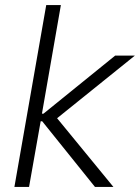

<svg xmlns="http://www.w3.org/2000/svg" viewBox="-20 -740 554 760"><path d="M95 0 141 -260H147L356 0H429L206 -272L514 -520H436L152 -290H146L221 -720H163L37 0Z"/></svg>

Font: Fixel Text 20240404 Light
Style: Italic
Weight: 300
Width: 4
Italic angle: -10°
Designer: AlfaBravo + MacPaw
Foundry: Kyrylo Tkachov, Marchela Mozhyna, Serhii Makarenko, Maria Weinstein, Zakhar Kryvoshyya
Version: Version 1.211;Glyphs 3.2 (3225)